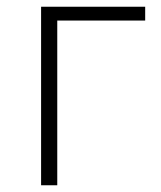

<svg xmlns="http://www.w3.org/2000/svg" viewBox="-20 -550 479 570"><path d="M102 0V-530H411V-489H150V0Z"/></svg>

Font: Noto Sans SC ExtraLight
Style: Regular
Weight: 250
Designer: Ryoko NISHIZUKA 西塚涼子 (kana, bopomofo & ideographs); Paul D. Hunt (Latin, Greek & Cyrillic); Sandoll Communications 산돌커뮤니
Foundry: Adobe
Version: Version 2.004-H2;hotconv 1.0.118;makeotfexe 2.5.65603